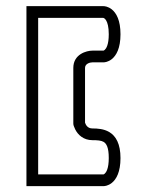

<svg xmlns="http://www.w3.org/2000/svg" viewBox="-20 -568 489 639"><path d="M107 -508.5H323.5C325.4 -508.1 329.3 -506.8 333.5 -499.6C337.7 -492.5 342 -478.9 342 -454C342 -418.6 333.2 -406.2 328.7 -402.2C326.3 -400 324.8 -399.6 324.3 -399.5H287.5C268.2 -399.5 224 -387.8 224 -342V-157C224 -152.5 225.6 -146.9 230.2 -137.6C239.4 -119 258.1 -101.5 287.5 -101.5C304.2 -101.5 316.8 -100.5 324.8 -95.8C333.9 -90.4 342 -78 342 -42C342 -6.6 333.2 5.8 328.7 9.8C326.3 12 324.7 12.4 324.3 12.5H107ZM287.5 -140.5C270.5 -140.5 265 -153.8 263 -159.9V-342C263 -356 279.3 -360.5 287.5 -360.5H324.5C328.1 -360.5 339.6 -361.5 351.8 -371C367.2 -383.2 381 -407.5 381 -454C381 -500.5 367.2 -524.8 351.8 -537C339.6 -546.5 328.1 -547.5 324.5 -547.5H68V51.5H324.5C328.1 51.5 339.6 50.5 351.8 41C367.2 28.8 381 4.5 381 -42C381 -88.8 366 -115.5 343.2 -128.8C325.4 -139.1 305.1 -140.5 287.5 -140.5ZM262.5 -161.4C262.6 -161.4 262.5 -161.4 262.5 -161.4Z"/></svg>

Font: Platiipus Bold
Style: Bold
Weight: 400
Version: Version 001.000